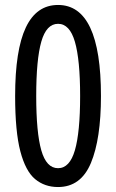

<svg xmlns="http://www.w3.org/2000/svg" viewBox="-20 -744 469 774"><path d="M387 -357Q387 -184 346.5 -87Q306 10 214 10Q160 10 121.5 -22Q83 -54 62 -134Q41 -214 41 -357Q41 -542 84 -633Q127 -724 214 -724Q387 -724 387 -357ZM126 -357Q126 -210 146.5 -138Q167 -66 214 -66Q261 -66 282 -138.5Q303 -211 303 -357Q303 -503 282 -575.5Q261 -648 214 -648Q167 -648 146.5 -576Q126 -504 126 -357Z"/></svg>

Font: Noto Sans Thai ExtCond
Style: Regular
Weight: 400
Width: 2
Designer: Monotype Design Team
Foundry: Monotype Imaging Inc.
Version: Version 2.002; ttfautohint (v1.8.4.7-5d5b)